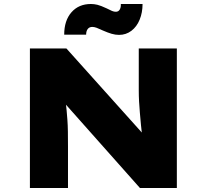

<svg xmlns="http://www.w3.org/2000/svg" viewBox="-20 -943 1037 963"><path d="M130 0V-700H313L731 -234L696 -244Q690 -284 687 -316.5Q684 -349 681.5 -378Q679 -407 677.5 -434Q676 -461 676 -490Q676 -519 676 -553V-700H867V0H682L238 -500L301 -483Q305 -457 308.5 -435Q312 -413 314 -390.5Q316 -368 318 -342Q320 -316 320.5 -283Q321 -250 321 -208V0ZM577 -768Q559 -768 540 -773.5Q521 -779 496 -790Q477 -799 465 -803.5Q453 -808 443 -808Q428 -808 420 -797.5Q412 -787 412 -769H302Q302 -840 338.5 -881.5Q375 -923 436 -923Q452 -923 468.5 -919Q485 -915 515 -901Q532 -892 542 -888Q552 -884 561 -884Q574 -884 580.5 -895Q587 -906 586 -923H695Q695 -880 680.5 -844.5Q666 -809 639 -788.5Q612 -768 577 -768Z"/></svg>

Font: Lexend Giga ExtraBold
Style: Regular
Weight: 800
Designer: Bonnie Shaver-Troup, Thomas Jockin
Foundry: Lexend
Version: Version 1.007